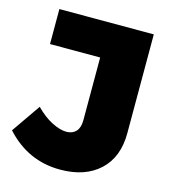

<svg xmlns="http://www.w3.org/2000/svg" viewBox="-114 -786 775 880"><g transform="rotate(15 273.5 -346.0)"><path d="M252 9Q99 9 -7 -108L88 -245Q126 -206 165.5 -186Q205 -166 235 -166Q264 -166 280.5 -184Q297 -202 297 -237V-535H59V-701H507V-232Q507 -118 438.5 -54.5Q370 9 252 9Z"/></g></svg>

Font: Gontserrat ExtraBold
Style: Regular
Weight: 800
Designer: Julieta Ulanovsky
Foundry: Julieta Ulanovsky
Version: Version 6.001